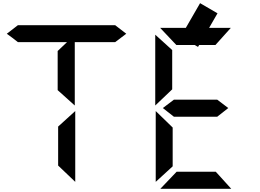

<svg xmlns="http://www.w3.org/2000/svg" viewBox="-20 -979 1640 1212"><path d="M455 169 347 66V-180L455 -278ZM93 -713Q58 -741 23 -766L93 -820H707L777 -766L707 -713H452V-313L344 -410V-657L403 -713Z M992 213 1095 105H1342L1440 213ZM963 -278 1070 -174V71L963 169ZM1078 -242Q1041 -271 1008 -297L1078 -350H1351L1421 -297L1351 -242ZM960 -313V-760L1067 -663V-415ZM1243 -959 1353 -895 1300 -803H1437L1340 -695H1237L1230 -683L1209 -695H1093L991 -803H1153Z"/></svg>

Font: Digital Numbers
Style: Regular
Weight: 400
Version: Version 001.102